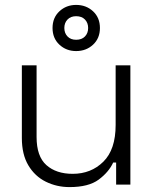

<svg xmlns="http://www.w3.org/2000/svg" viewBox="-20 -752 627 782"><path d="M69 -190V-486H129V-194Q129 -115 169 -79.5Q209 -44 276 -44Q351 -44 401 -93.5Q451 -143 451 -243V-486H511V0H453V-90H441Q423 -51 382 -20.5Q341 10 263 10Q211 10 166.5 -12Q122 -34 95.5 -78.5Q69 -123 69 -190ZM194 -638Q194 -680 222 -706Q250 -732 290 -732Q331 -732 359 -706Q387 -680 387 -638Q387 -596 359 -570Q331 -544 290 -544Q250 -544 222 -570Q194 -596 194 -638ZM339 -638Q339 -659 326 -672.5Q313 -686 290 -686Q268 -686 255 -672.5Q242 -659 242 -638Q242 -617 255 -603.5Q268 -590 290 -590Q313 -590 326 -603.5Q339 -617 339 -638Z"/></svg>

Font: Space Grotesk Frontify Light
Style: Regular
Weight: 300
Designer: Florian Karsten
Version: Version 2.000